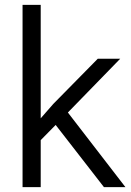

<svg xmlns="http://www.w3.org/2000/svg" viewBox="-20 -770 539 790"><path d="M407.7 0 209 -255.9 147.5 -193.4V0H72.8V-750H147.5V-283.2L199.2 -342.3L382.3 -528.3H474.6L259.3 -307.1L496.1 0Z"/></svg>

Font: Vazirmatn RD FD Light
Style: Regular
Weight: 300
Designer: Saber Rastikerdar
Foundry: Saber Rastikerdar
Version: Version 33.003